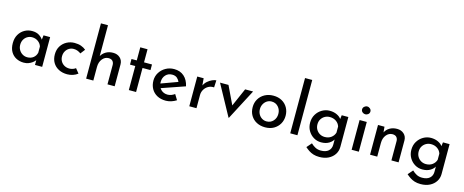

<svg xmlns="http://www.w3.org/2000/svg" viewBox="-46 -1588 6298 2607"><g transform="rotate(15 3103.0 -284.5)"><path d="M254 10Q195 10 147 -15Q99 -40 71 -88.5Q43 -137 43 -209Q43 -279 72.5 -329.5Q102 -380 150.5 -407.5Q199 -435 256 -435Q316 -435 355 -410Q394 -385 415 -350L409 -334L419 -418H512V0H411V-106L421 -81Q417 -73 404 -58Q391 -43 370 -27.5Q349 -12 319.5 -1Q290 10 254 10ZM281 -73Q331 -73 365.5 -99.5Q400 -126 411 -172V-258Q399 -299 362.5 -326Q326 -353 278 -353Q242 -353 212 -335.5Q182 -318 164 -286.5Q146 -255 146 -214Q146 -174 164.5 -142Q183 -110 214 -91.5Q245 -73 281 -73Z M1012 -39Q984 -16 944.5 -3Q905 10 865 10Q797 10 744.5 -17Q692 -44 663 -93Q634 -142 634 -209Q634 -277 665 -326Q696 -375 746.5 -401.5Q797 -428 855 -428Q907 -428 946.5 -414Q986 -400 1015 -375L965 -310Q948 -324 922 -335Q896 -346 864 -346Q828 -346 798.5 -328Q769 -310 752 -279Q735 -248 735 -209Q735 -171 752.5 -140Q770 -109 801.5 -91Q833 -73 873 -73Q899 -73 921.5 -81Q944 -89 961 -102Z M1130 0V-777H1229V-323L1227 -340Q1249 -381 1292 -407.5Q1335 -434 1395 -434Q1454 -434 1492 -399.5Q1530 -365 1531 -309V0H1430V-274Q1429 -306 1411 -326.5Q1393 -347 1355 -348Q1302 -348 1266.5 -303.5Q1231 -259 1231 -191V0Z M1730 -601H1832V-417H1944V-338H1832V0H1730V-338H1656V-417H1730Z M2251 10Q2179 10 2127 -18.5Q2075 -47 2047 -97.5Q2019 -148 2019 -212Q2019 -274 2050.5 -324.5Q2082 -375 2135 -405Q2188 -435 2253 -435Q2337 -435 2392.5 -386.5Q2448 -338 2467 -250L2126 -132L2102 -190L2376 -290L2355 -276Q2343 -308 2317 -331.5Q2291 -355 2246 -355Q2190 -355 2154.5 -316.5Q2119 -278 2119 -218Q2119 -154 2157 -115Q2195 -76 2253 -76Q2280 -76 2305 -85.5Q2330 -95 2352 -111L2398 -36Q2366 -15 2327.5 -2.5Q2289 10 2251 10Z M2670 -418 2680 -298 2676 -314Q2693 -352 2723.5 -379Q2754 -406 2787.5 -420.5Q2821 -435 2844 -435L2839 -335Q2792 -338 2756.5 -317Q2721 -296 2701 -261Q2681 -226 2681 -186V0H2580V-418Z M3135 12 2900 -418H3019L3174 -93L3112 -96L3253 -418H3365L3140 12Z M3414 -213Q3414 -276 3444 -326.5Q3474 -377 3527 -406Q3580 -435 3648 -435Q3717 -435 3768.5 -406Q3820 -377 3848.5 -326.5Q3877 -276 3877 -213Q3877 -150 3848 -99.5Q3819 -49 3767.5 -19.5Q3716 10 3646 10Q3580 10 3527.5 -17Q3475 -44 3444.5 -94.5Q3414 -145 3414 -213ZM3516 -212Q3516 -173 3533 -141.5Q3550 -110 3579.5 -91.5Q3609 -73 3645 -73Q3702 -73 3738.5 -113Q3775 -153 3775 -212Q3775 -271 3738.5 -311.5Q3702 -352 3645 -352Q3608 -352 3579 -333Q3550 -314 3533 -282Q3516 -250 3516 -212Z M3999 -777H4100V0H3999Z M4462 208Q4414 208 4378 196.5Q4342 185 4313.5 166Q4285 147 4259 124L4319 55Q4350 85 4383.5 102Q4417 119 4460 119Q4528 119 4565 87Q4602 55 4603 1V-108L4610 -89Q4592 -47 4546.5 -18.5Q4501 10 4434 10Q4376 10 4328 -19Q4280 -48 4251 -98Q4222 -148 4222 -211Q4222 -276 4252.5 -326.5Q4283 -377 4333 -406Q4383 -435 4440 -435Q4496 -435 4540.5 -414Q4585 -393 4606 -360L4601 -343L4611 -418H4704V3Q4704 60 4674 106.5Q4644 153 4590 180.5Q4536 208 4462 208ZM4324 -214Q4324 -174 4342.5 -142Q4361 -110 4392.5 -91.5Q4424 -73 4463 -73Q4516 -73 4553 -100.5Q4590 -128 4603 -171V-257Q4590 -300 4552 -326.5Q4514 -353 4463 -353Q4424 -353 4392.5 -335Q4361 -317 4342.5 -286Q4324 -255 4324 -214Z M4862 -418H4963V0H4862ZM4857 -568Q4857 -591 4875.5 -607Q4894 -623 4916 -623Q4938 -623 4956 -607Q4974 -591 4974 -568Q4974 -543 4956 -528Q4938 -513 4916 -513Q4894 -513 4875.5 -528Q4857 -543 4857 -568Z M5212 -418 5221 -321 5217 -335Q5237 -380 5281.5 -407Q5326 -434 5386 -434Q5445 -434 5483 -399.5Q5521 -365 5522 -309V0H5421V-274Q5420 -306 5402 -326.5Q5384 -347 5346 -348Q5293 -348 5257.5 -304Q5222 -260 5222 -191V0H5121V-418Z M5885 208Q5837 208 5801 196.5Q5765 185 5736.5 166Q5708 147 5682 124L5742 55Q5773 85 5806.5 102Q5840 119 5883 119Q5951 119 5988 87Q6025 55 6026 1V-108L6033 -89Q6015 -47 5969.5 -18.5Q5924 10 5857 10Q5799 10 5751 -19Q5703 -48 5674 -98Q5645 -148 5645 -211Q5645 -276 5675.5 -326.5Q5706 -377 5756 -406Q5806 -435 5863 -435Q5919 -435 5963.5 -414Q6008 -393 6029 -360L6024 -343L6034 -418H6127V3Q6127 60 6097 106.5Q6067 153 6013 180.5Q5959 208 5885 208ZM5747 -214Q5747 -174 5765.5 -142Q5784 -110 5815.5 -91.5Q5847 -73 5886 -73Q5939 -73 5976 -100.5Q6013 -128 6026 -171V-257Q6013 -300 5975 -326.5Q5937 -353 5886 -353Q5847 -353 5815.5 -335Q5784 -317 5765.5 -286Q5747 -255 5747 -214Z"/></g></svg>

Font: Reem Kufi Fun
Style: Regular
Weight: 400
Designer: Khaled Hosny
Version: Version 1.005